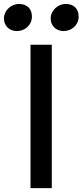

<svg xmlns="http://www.w3.org/2000/svg" viewBox="-57 -975 427 995"><path d="M101.1 0H211.4V-743.2H101.1ZM272.5 -814C313.5 -814 350.6 -844.2 350.6 -889.2C350.6 -925.8 329.1 -954.6 283.2 -954.6C244.6 -954.6 205.6 -921.9 205.6 -878.9C205.6 -838.9 236.3 -814 272.5 -814ZM30.3 -814C71.3 -814 108.4 -844.2 108.4 -889.2C108.4 -925.8 86.9 -954.6 41 -954.6C2 -954.6 -36.6 -921.9 -36.6 -878.9C-36.6 -838.9 -5.9 -814 30.3 -814Z"/></svg>

Font: Merriweather Sans
Style: Regular
Weight: 400
Designer: Eben Sorkin ( eben@eyebytes.com )
Foundry: Eben Sorkin
Version: Version 1.003